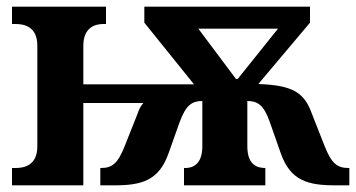

<svg xmlns="http://www.w3.org/2000/svg" viewBox="-20 -556 1068 576"><path d="M16 0H230V-247H410C402 -238 396 -226 392 -213L355 -120C334 -66 317 -52 283 -52H281V0H323C405 0 457 -14 486 -97L519 -190C538 -241 556 -253 587 -253V-117C587 -60 555 -51 533 -52H532V0H776V-52C753 -52 722 -60 722 -117V-253C752 -253 771 -242 789 -191L822 -97C851 -14 903 0 986 0H1028V-52H1026C991 -52 974 -66 953 -120L916 -214C893 -278 860 -300 755 -304L910 -488V-536H413V-488L562 -303H230V-419C230 -475 267 -484 290 -484H298V-536H16V-484H27C53 -484 92 -476 92 -419V-117C92 -60 53 -52 27 -52H16ZM688 -319 575 -470H814L693 -319Z"/></svg>

Font: Noto Serif SemiCondensed
Style: Bold
Weight: 700
Width: 4
Designer: Monotype Design Team
Foundry: Monotype Imaging Inc.
Version: Version 2.015